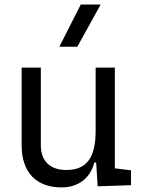

<svg xmlns="http://www.w3.org/2000/svg" viewBox="-20 -815 626 845"><path d="M250.5 9.8C324.2 9.8 377 -29.8 395 -99.6H403.3L409.7 4.9L556.6 0V-65.4L485.4 -74.2V-517.6H400.9V-239.3C400.9 -114.7 356.9 -66.9 271.5 -66.9C200.7 -66.9 159.7 -106 159.7 -175.8V-517.6H75.2V-175.8C75.2 -57.6 138.7 9.8 250.5 9.8ZM241.2 -609.4H320.3L422.9 -794.9H335.4Z"/></svg>

Font: Cascadia Mono PL SemiLight
Style: Regular
Weight: 350
Monospace: yes
Designer: Aaron Bell
Foundry: Saja Typeworks
Version: Version 2404.023